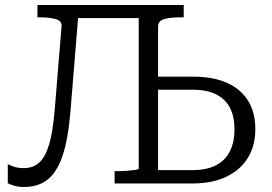

<svg xmlns="http://www.w3.org/2000/svg" viewBox="-20 -730 1081 764"><path d="M244 -710H580V-658H244ZM197 -285 225 -625Q227 -647 202 -654Q177 -661 140 -661H129V-710H295L260 -283Q251 -176 229 -110.5Q207 -45 169.5 -15.5Q132 14 76 14Q53 14 36.5 9Q20 4 11 -1V-77Q18 -73 34.5 -67Q51 -61 75 -61Q112 -61 136.5 -83.5Q161 -106 175.5 -155.5Q190 -205 197 -285ZM746 0H436V-49H446Q467 -49 486.5 -50.5Q506 -52 519 -54Q532 -56 532 -59V-710H711V-661H692Q658 -661 633.5 -654Q609 -647 609 -625V-53H744Q802 -53 839 -72Q876 -91 894.5 -127.5Q913 -164 913 -215Q913 -266 895 -301Q877 -336 840 -354.5Q803 -373 747 -373H583V-425H748Q828 -425 883 -400.5Q938 -376 967 -329.5Q996 -283 996 -216Q996 -150 966 -101.5Q936 -53 880 -26.5Q824 0 746 0Z"/></svg>

Font: Roboto Serif Light
Style: Regular
Weight: 300
Designer: Greg Gazdowicz
Foundry: Commercial Type
Version: Version 1.008